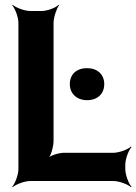

<svg xmlns="http://www.w3.org/2000/svg" viewBox="-20 -757 570 803"><path d="M204 -168V-661C204 -685 217 -722 227 -735L225 -737C214 -725 178 -711 154 -711H107C83 -711 46 -725 33 -737L31 -735C43 -722 57 -685 57 -661V-50C57 -26 43 11 31 24L33 26C46 14 83 0 107 0H454C478 0 515 14 528 26L530 24C518 11 504 -26 504 -50V-68C504 -92 518 -129 530 -142L528 -144C515 -132 478 -118 454 -118H247C227 -118 190 -107 178 -94L180 -92C193 -104 204 -144 204 -168ZM344 -338C387 -338 416 -364 416 -405C416 -446 387 -472 344 -472C301 -472 272 -447 272 -405C272 -365 302 -338 344 -338Z"/></svg>

Font: Asimov
Style: EdgeNar
Weight: 500
Designer: Google
Version: Version 2.000980: 2014